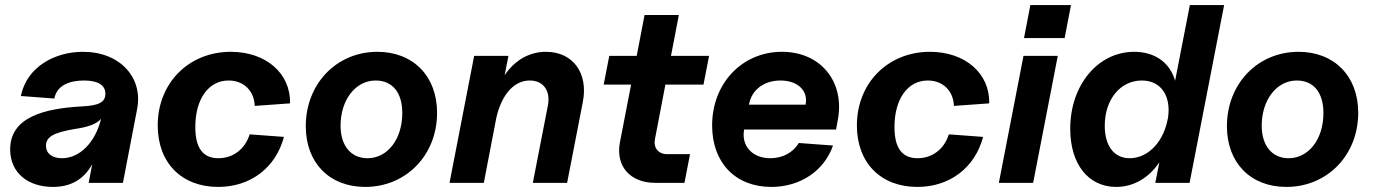

<svg xmlns="http://www.w3.org/2000/svg" viewBox="-20 -720 5405 756"><path d="M188 16C257 16 309 -12 343 -73L329 0H464L520 -291C544 -415 452 -516 307 -516C197 -516 86 -458 62 -342L194 -332C204 -386 257 -403 311 -403C365 -403 395 -385 395 -351C395 -318 370 -304 302 -301C159 -293 20 -261 20 -132C20 -38 92 16 188 16ZM224 -97C185 -97 161 -116 161 -146C161 -181 191 -198 274 -212C329 -220 360 -232 378 -252C355 -159 294 -97 224 -97Z M839 16C967 16 1066 -60 1098 -181L963 -191C945 -133 898 -97 840 -97C779 -97 749 -137 749 -220C749 -330 801 -403 880 -403C939 -403 981 -363 983 -303L1122 -313C1125 -431 1027 -516 889 -516C723 -516 601 -393 601 -226C601 -79 695 16 839 16Z M1418 16C1579 16 1701 -109 1701 -276C1701 -420 1607 -516 1466 -516C1305 -516 1184 -390 1184 -223C1184 -79 1277 16 1418 16ZM1427 -97C1362 -97 1321 -146 1321 -225C1321 -327 1380 -403 1459 -403C1525 -403 1564 -356 1564 -275C1564 -172 1506 -97 1427 -97Z M2137 -303 2078 0H2213L2275 -319C2297 -432 2236 -516 2130 -516C2064 -516 2007 -483 1967 -424L1982 -500H1847L1750 0H1885L1934 -255C1955 -348 2004 -403 2066 -403C2120 -403 2149 -362 2137 -303Z M2560 0H2675L2697 -113H2607C2572 -113 2552 -138 2559 -173L2600 -387H2750L2772 -500H2622L2653 -661H2518L2487 -500H2379L2357 -387H2465L2421 -160C2403 -66 2461 0 2560 0Z M3017 16C3131 16 3225 -47 3260 -147L3125 -157C3103 -119 3061 -97 3013 -97C2942 -97 2898 -146 2910 -210H3272L3279 -248C3307 -399 3211 -516 3059 -516C2902 -516 2784 -392 2784 -226C2784 -79 2876 16 3017 16ZM3152 -308H2929C2939 -366 2988 -403 3053 -403C3121 -403 3163 -363 3152 -308Z M3592 16C3720 16 3819 -60 3851 -181L3716 -191C3698 -133 3651 -97 3593 -97C3532 -97 3502 -137 3502 -220C3502 -330 3554 -403 3633 -403C3692 -403 3734 -363 3736 -303L3875 -313C3878 -431 3780 -516 3642 -516C3476 -516 3354 -393 3354 -226C3354 -79 3448 16 3592 16Z M3913 0H4048L4145 -500H4010ZM4012 -570H4172L4197 -700H4037Z M4375 16C4444 16 4504 -20 4545 -81L4529 0H4664L4800 -700H4665L4607 -402C4587 -472 4529 -516 4446 -516C4303 -516 4194 -385 4194 -213C4194 -74 4265 16 4375 16ZM4428 -97C4367 -97 4330 -145 4330 -225C4330 -328 4391 -403 4476 -403C4551 -403 4592 -343 4579 -256L4575 -238C4555 -154 4496 -97 4428 -97Z M5045 16C5206 16 5328 -109 5328 -276C5328 -420 5234 -516 5093 -516C4932 -516 4811 -390 4811 -223C4811 -79 4904 16 5045 16ZM5054 -97C4989 -97 4948 -146 4948 -225C4948 -327 5007 -403 5086 -403C5152 -403 5191 -356 5191 -275C5191 -172 5133 -97 5054 -97Z"/></svg>

Font: Uncut Sans
Style: Bold Italic
Weight: 700
Italic angle: -11°
Designer: Kasper Nordkvist
Foundry: UNCUT.wtf
Version: Version 1.304;Glyphs 3.2 (3246)